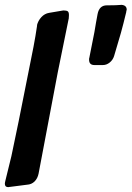

<svg xmlns="http://www.w3.org/2000/svg" viewBox="-57 -778 542 791"><path d="M367 -510H332Q310 -510 310 -532Q310 -539 311 -540L332 -646Q334 -660 338.5 -684.5Q343 -709 345 -720Q352 -756 383 -756H388Q423 -756 444 -758Q465 -756 465 -738Q465 -737 464.5 -736Q464 -735 463.5 -732.5Q463 -730 463 -728Q451 -678 441 -642L413 -547Q408 -531 395 -520.5Q382 -510 367 -510ZM145 -725 204 -735Q217 -735 222 -731.5Q227 -728 227 -716Q227 -709 226 -705L227 -706L181 -480L102 -63Q98 -43 85.5 -30.5Q73 -18 54 -17L-16 -8H-18L-23 -7Q-37 -7 -37 -21Q-37 -25 -35 -33L-10 -135L20 -279L81 -585Q84 -600 89 -629.5Q94 -659 96 -674L95 -673Q100 -693 113.5 -707.5Q127 -722 145 -725Z"/></svg>

Font: Bangerz Fix
Style: Regular
Weight: 400
Designer: vernon adams
Foundry: Vernon Adams
Version: Version 2.10;December 28, 2023;FontCreator 13.0.0.2683 64-bi